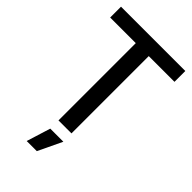

<svg xmlns="http://www.w3.org/2000/svg" viewBox="-284 -830 1140 1140"><g transform="rotate(45 286.0 -260.0)"><path d="M231 69H341L269 220H184ZM231 -649H16V-740H556V-649H340V0H231Z"/></g></svg>

Font: Encode Sans Narrow
Style: Medium
Weight: 500
Designer: Pablo Impallari, Andres Torresi
Foundry: Pablo Impallari, Andres Torresi
Version: Version 1.000; ttfautohint (v1.00) -l 8 -r 50 -G 200 -x 14 -